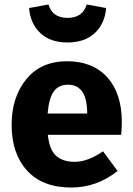

<svg xmlns="http://www.w3.org/2000/svg" viewBox="-20 -822 594 859"><path d="M110 -786 197 -802Q214 -742 282 -742Q350 -742 368 -802L455 -786Q449 -716 404 -674Q359 -632 282 -632Q205 -632 160.5 -674Q116 -716 110 -786ZM525 -276Q525 -243 522 -219H194Q201 -152 231 -125Q261 -98 314 -98Q373 -98 441 -145L506 -57Q413 17 299 17Q170 17 101 -59Q32 -135 32 -263Q32 -387 97.5 -467.5Q163 -548 280 -548Q395 -548 460 -476Q525 -404 525 -276ZM370 -314V-321Q368 -443 284 -443Q243 -443 221 -413.5Q199 -384 193 -314Z"/></svg>

Font: Fira Sans
Style: Bold
Weight: 700
Designer: bBox Type GmbH & Carrois Corporate GbR & Edenspiekermann AG
Foundry: bBox Type GmbH & Carrois Corporate GbR & Edenspiekermann AG
Version: Version 4.301;PS 004.301;hotconv 1.0.88;makeotf.lib2.5.64775